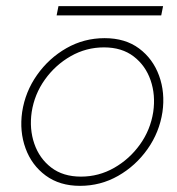

<svg xmlns="http://www.w3.org/2000/svg" viewBox="-20 -594 576 624"><path d="M52 -230Q43 -167 63 -112Q83 -57 128.5 -23.5Q174 10 240 10Q307 10 364 -22.5Q421 -55 459.5 -109.5Q498 -164 508 -230Q517 -293 497 -348Q477 -403 432 -436.5Q387 -470 320 -470Q253 -470 196 -437.5Q139 -405 100.5 -350.5Q62 -296 52 -230ZM83 -230Q92 -288 126 -335.5Q160 -383 210 -411.5Q260 -440 318 -440Q376 -440 414.5 -410.5Q453 -381 469.5 -333Q486 -285 478 -230Q469 -172 435 -124.5Q401 -77 351 -48.5Q301 -20 243 -20Q185 -20 146.5 -49.5Q108 -79 91.5 -127Q75 -175 83 -230ZM164 -544H504L510 -574H170Z"/></svg>

Font: Jost* 200 Thin Italic
Style: Italic
Weight: 200
Italic angle: -10°
Version: Version 3.200; ttfautohint (v0.97) -l 8 -r 50 -G 200 -x 14 -